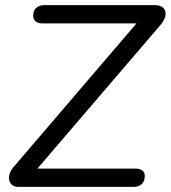

<svg xmlns="http://www.w3.org/2000/svg" viewBox="-20 -725 662 745"><path d="M50.4 0Q36.9 0 27.9 -6.8Q18.9 -13.6 15.9 -25Q13 -36.4 17.3 -50.7Q21.7 -65 35.3 -80.1L536.4 -665.5L537.3 -634.1H145.7Q127.8 -634.1 118.3 -641.8Q108.8 -649.6 108.8 -663.2Q108.8 -684.7 121 -694.8Q133.2 -705 151.1 -705H582.4Q598.9 -705 608.8 -698.2Q618.8 -691.4 621.5 -680Q624.2 -668.6 619 -654.5Q613.9 -640.5 600.8 -625.9L98.7 -40L97.3 -70.9H503.9Q521.9 -70.9 531.8 -63.9Q541.8 -56.9 541.8 -42.8Q541.8 -21.3 529.9 -10.7Q517.9 0 499.5 0Z"/></svg>

Font: Nunito ExtraLight
Style: Italic
Weight: 200
Italic angle: -9°
Designer: Vernon Adams
Foundry: Vernon Adams
Version: Version 3.602